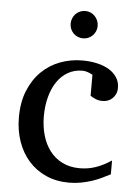

<svg xmlns="http://www.w3.org/2000/svg" viewBox="-52 -739 569 791"><g transform="rotate(5 233.0 -343.0)"><path d="M432.1 -37.1Q415 -28.3 396.2 -19.3Q377.4 -10.3 356.2 -3.4Q335 3.4 311.8 7.8Q288.6 12.2 263.2 12.2Q210.4 12.2 168.2 -6.6Q126 -25.4 96.2 -58.8Q66.4 -92.3 50.3 -138.2Q34.2 -184.1 34.2 -237.8Q34.2 -300.8 53.7 -348.6Q73.2 -396.5 106.4 -429Q139.6 -461.4 183.3 -477.8Q227.1 -494.1 274.9 -494.1Q307.6 -494.1 336.2 -487.5Q364.7 -481 385.5 -468.3Q406.2 -455.6 418.2 -437Q430.2 -418.5 430.2 -394Q430.2 -379.4 425 -368.4Q419.9 -357.4 411.6 -349.9Q403.3 -342.3 392.8 -338.6Q382.3 -335 371.1 -335Q354.5 -335 342.3 -340.6Q330.1 -346.2 320.8 -352.1V-439Q310.5 -444.8 299.6 -448.5Q288.6 -452.1 278.8 -452.1Q245.6 -452.1 219 -437Q192.4 -421.9 174.1 -395Q155.8 -368.2 146 -331.3Q136.2 -294.4 136.2 -251Q136.2 -209.5 146.7 -172.9Q157.2 -136.2 178 -109.1Q198.7 -82 229.7 -66.4Q260.7 -50.8 301.8 -50.8Q336.9 -50.8 368.4 -61.8Q399.9 -72.8 432.1 -94.2ZM324.7 -641.1Q324.7 -629.4 320.3 -619.1Q315.9 -608.9 308.3 -601.3Q300.8 -593.8 290.8 -589.4Q280.8 -585 269 -585Q257.3 -585 247.1 -589.4Q236.8 -593.8 229.2 -601.3Q221.7 -608.9 217.3 -619.1Q212.9 -629.4 212.9 -641.1Q212.9 -652.8 217.3 -663.3Q221.7 -673.8 229.2 -681.6Q236.8 -689.5 247.1 -693.8Q257.3 -698.2 269 -698.2Q280.8 -698.2 290.8 -693.8Q300.8 -689.5 308.3 -681.6Q315.9 -673.8 320.3 -663.3Q324.7 -652.8 324.7 -641.1Z"/></g></svg>

Font: Charis SIL
Style: Regular
Weight: 400
Foundry: SIL International
Version: Version 4.112